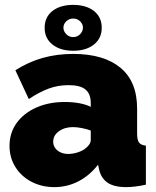

<svg xmlns="http://www.w3.org/2000/svg" viewBox="-20 -757 639 787"><path d="M19 -159Q19 -212 48 -252.5Q77 -293 128.5 -316Q180 -339 246 -339Q277 -339 304.5 -334Q332 -329 352 -319V-335Q352 -372 330.5 -390Q309 -408 261 -408Q217 -408 178.5 -393.5Q140 -379 98 -351L43 -469Q96 -503 154.5 -519.5Q213 -536 280 -536Q405 -536 473.5 -479.5Q542 -423 542 -312V-210Q542 -183 550 -172.5Q558 -162 578 -160V0Q555 5 534.5 7.5Q514 10 498 10Q447 10 420.5 -8.5Q394 -27 386 -63L382 -82Q347 -37 301 -13.5Q255 10 203 10Q151 10 109 -12Q67 -34 43 -72.5Q19 -111 19 -159ZM327 -146Q338 -154 345 -163.5Q352 -173 352 -183V-222Q336 -228 315.5 -232Q295 -236 279 -236Q245 -236 221.5 -219Q198 -202 198 -176Q198 -162 206 -150.5Q214 -139 228 -132.5Q242 -126 260 -126Q277 -126 295.5 -131.5Q314 -137 327 -146ZM163 -643Q163 -687 195 -712Q227 -737 280 -737Q333 -737 365 -712Q397 -687 397 -643Q397 -600 365 -574.5Q333 -549 280 -549Q227 -549 195 -574.5Q163 -600 163 -643ZM280 -681Q263 -681 251.5 -669.5Q240 -658 240 -644Q240 -629 251.5 -617Q263 -605 280 -605Q297 -605 308.5 -617Q320 -629 320 -644Q320 -658 308.5 -669.5Q297 -681 280 -681Z"/></svg>

Font: Raleway Thin Black
Style: Regular
Weight: 900
Version: Version 4.026